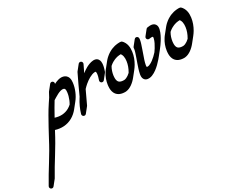

<svg xmlns="http://www.w3.org/2000/svg" viewBox="-503 -1049 2545 2094"><g transform="rotate(-30 769.0 -2.0)"><path d="M155.5 -122.8C126.3 -120.7 96.4 -125 67.7 -134.2C66.7 -134.5 65.7 -134.6 64.7 -134.8C82.3 -166.8 100 -198.6 118.2 -230.1C131.9 -254 145.9 -277.6 160.4 -300.7C169.8 -306.5 178.7 -312.3 187.7 -317.8C201.5 -326.3 215.1 -334.3 228.8 -341.2C255.9 -355.1 285.2 -364.5 305.2 -359.4C309.9 -358.2 313.5 -356.3 316.1 -354C318.7 -351.8 320.6 -348.9 322 -344.7C323.5 -340.6 324.3 -335.3 324.3 -329.2C324.2 -322 323.9 -314.7 323 -307.3C319.7 -277.6 311.2 -247.6 299.4 -219.3C293.3 -204.7 286.2 -190.6 278.2 -177.1C265.9 -165.9 252.6 -156 238.4 -147.9C213 -133.2 184.7 -125.1 155.5 -122.8ZM295.6 -108.8C296.3 -109.6 297 -110.4 297.7 -111.2C298.1 -111.8 298.5 -112.3 298.9 -112.9C299.6 -113.7 300.3 -114.5 300.9 -115.3C301.4 -115.9 301.7 -116.4 302.2 -117C302.8 -117.8 303.5 -118.6 304.2 -119.4C304.6 -120 305 -120.5 305.4 -121.1C306.1 -121.9 306.8 -122.7 307.5 -123.5C307.9 -124 308.3 -124.6 308.7 -125.2C309.4 -126 310.1 -126.8 310.7 -127.6C311.2 -128.1 311.5 -128.7 312 -129.2C312.6 -130.1 313.4 -130.9 314 -131.7C314.4 -132.2 314.8 -132.8 315.2 -133.3C315.9 -134.2 316.6 -135 317.3 -135.8C317.7 -136.3 318.1 -136.9 318.5 -137.4C319.2 -138.3 319.9 -139 320.6 -139.9C321 -140.4 321.4 -141 321.8 -141.5C322.5 -142.3 323.2 -143.1 323.8 -144C324.3 -144.5 324.6 -145.1 325.1 -145.6C325.7 -146.4 326.4 -147.2 327.1 -148C327.5 -148.6 327.9 -149.2 328.3 -149.7C329 -150.5 329.7 -151.3 330.4 -152.1C330.8 -152.7 331.2 -153.3 331.6 -153.8C332.3 -154.6 333 -155.4 333.6 -156.2C334.1 -156.8 334.5 -157.3 334.9 -157.9C335.6 -158.7 336.3 -159.5 336.9 -160.3C337.4 -160.9 337.7 -161.4 338.2 -162C338.8 -162.8 339.5 -163.6 340.2 -164.4C340.6 -164.9 341 -165.5 341.4 -166.1C342.1 -166.9 342.8 -167.7 343.5 -168.5C343.9 -169 344.3 -169.6 344.7 -170.2C345.4 -171 346.1 -171.8 346.7 -172.6C369.3 -200.5 387.2 -231.5 400.8 -264.1C414.4 -296.8 424.2 -330.9 428.3 -367C429.3 -376 429.8 -385.2 429.9 -394.6C429.9 -405 428.6 -416.4 424.6 -427.8C420.7 -439.2 413.6 -450.8 403.6 -459.4C393.8 -468.1 382 -473.6 370.8 -476.4C359.5 -479.3 348.6 -480 338.2 -479.3C327.5 -478.9 317.8 -476.8 308.4 -474.4C289.7 -469.5 273 -462.1 257.2 -454.2C255.6 -453.4 254.2 -452.6 252.7 -451.8C259.1 -464.8 253.9 -480.6 240.9 -487.2C228.7 -493.5 214 -489.2 206.6 -478C205.4 -476.7 204.3 -475.4 203.3 -473.9C202.1 -472.6 201 -471.3 200.1 -469.8C198.9 -468.5 197.8 -467.2 196.8 -465.7C195.6 -464.5 194.5 -463.1 193.5 -461.6C192.3 -460.4 191.2 -459 190.2 -457.5C189 -456.3 187.9 -454.9 187 -453.4C185.8 -452.2 184.7 -450.8 183.7 -449.3C182.5 -448.1 181.4 -446.7 180.4 -445.2C179.2 -444 178.1 -442.6 177.2 -441.1C175.9 -439.9 174.9 -438.5 173.9 -437.1C172.7 -435.8 171.6 -434.5 170.6 -433C169.4 -431.7 168.3 -430.4 167.3 -428.9C166.1 -427.6 165 -426.3 164.1 -424.8C162.9 -423.6 161.8 -422.2 160.8 -420.7C159.6 -419.5 158.5 -418.1 157.5 -416.6C155.7 -414.7 154 -412.6 152.7 -410.2L152.5 -409.8C142.9 -391 133.4 -372.2 123 -354.8C112.8 -337.6 100.5 -320.9 88.1 -302.5C63.5 -266.1 41.2 -228.7 19.7 -191.3C-23.4 -116.4 -64.1 -40.7 -104.6 35.2C-124.8 73.5 -144.5 110.4 -166 147.2C-187.3 184 -209.5 220.5 -232 256.9C-276.9 329.9 -322.7 403 -364.4 479.3L-364.4 479.3C-371.4 492.3 -366.7 508.4 -353.7 515.5C-341.5 522.1 -326.3 518.1 -318.8 506.5C-317.6 505.3 -316.5 504 -315.5 502.5C-314.3 501.2 -313.3 499.9 -312.3 498.4C-311.1 497.1 -310 495.8 -309 494.3C-307.8 493 -306.7 491.7 -305.7 490.2C-304.5 489 -303.4 487.6 -302.5 486.1C-301.2 484.9 -300.2 483.5 -299.2 482C-298 480.8 -296.9 479.4 -295.9 477.9C-294.7 476.7 -293.6 475.3 -292.6 473.8C-291.4 472.6 -290.3 471.2 -289.4 469.7C-288.2 468.5 -287.1 467.1 -286.1 465.6C-284.9 464.4 -283.8 463.1 -282.8 461.6C-281.6 460.3 -280.5 459 -279.6 457.5C-278.3 456.2 -277.3 454.9 -276.3 453.4C-275.1 452.1 -274 450.8 -273 449.3C-271.8 448.1 -270.7 446.7 -269.7 445.2C-268 443.5 -266.5 441.6 -265.3 439.4C-224.7 365 -179.3 292.6 -134.3 219.4C-111.8 182.8 -89.3 145.9 -67.6 108.5C-45.8 71.2 -25.1 32.4 -5.2 -5.2C-3 -9.3 -0.9 -13.3 1.3 -17.3C34.9 -6.8 70.9 -1.7 106.9 -4.3C143.6 -7 180.4 -17.7 212.3 -36.2C244.4 -54.4 272 -79.2 294.4 -107.1C294.8 -107.7 295.2 -108.3 295.6 -108.8Z M687.9 -246 687.8 -245.7 687.7 -245.6C682.9 -231.7 690.3 -216.5 704.2 -211.7C716 -207.6 728.6 -212.4 735.1 -222.4C736.4 -223.6 737.4 -225 738.4 -226.5C739.6 -227.7 740.7 -229.1 741.7 -230.6C742.9 -231.8 744 -233.2 745 -234.7C746.2 -235.9 747.3 -237.3 748.2 -238.8C749.4 -240 750.5 -241.4 751.5 -242.9C752.7 -244.1 753.8 -245.5 754.8 -246.9C756 -248.2 757.1 -249.6 758 -251C759.3 -252.3 760.4 -253.6 761.3 -255.1C762.5 -256.4 763.6 -257.7 764.6 -259.2C765.8 -260.5 766.9 -261.8 767.9 -263.3C769.1 -264.6 770.2 -265.9 771.1 -267.4C772.4 -268.6 773.4 -270 774.4 -271.5C775.6 -272.7 776.7 -274.1 777.7 -275.6C778.9 -276.8 780 -278.2 781 -279.7C782.2 -280.9 783.3 -282.3 784.2 -283.8C786.9 -286.5 789.1 -289.8 790.4 -293.6C800 -321.4 809.1 -349.4 811.9 -382.4C812.5 -390.7 812.6 -399.4 811.3 -409C810 -418.4 807.2 -429.2 800.2 -439.9C793.3 -450.7 780.9 -459.5 769.3 -462.7C757.5 -466.4 747 -466 738.7 -465.5C721.2 -464.2 705.4 -460 690.5 -454.6C675.6 -449.3 661.7 -442.6 648.4 -435.3C626.3 -423.2 606.1 -409 586.9 -393.6C601.3 -424.2 615.9 -454.6 630.9 -484.8L630.9 -484.8C637.4 -498 632.1 -514 618.9 -520.5C606.7 -526.6 592.1 -522.3 584.9 -511.1C583.6 -509.9 582.6 -508.5 581.6 -507C580.4 -505.8 579.3 -504.4 578.3 -502.9C577.1 -501.7 576 -500.4 575 -498.9C573.8 -497.6 572.7 -496.3 571.8 -494.8C570.6 -493.5 569.5 -492.2 568.5 -490.7C567.3 -489.4 566.2 -488.1 565.2 -486.6C564 -485.4 562.9 -484 562 -482.5C560.7 -481.3 559.7 -479.9 558.7 -478.4C557.5 -477.2 556.4 -475.8 555.4 -474.3C554.2 -473.1 553.1 -471.7 552.1 -470.2C550.9 -469 549.8 -467.6 548.9 -466.1C547.6 -464.9 546.6 -463.5 545.6 -462C544.4 -460.8 543.3 -459.5 542.3 -458C541.1 -456.7 540 -455.4 539 -453.9C537.8 -452.6 536.7 -451.3 535.8 -449.8C533.9 -447.8 532.1 -445.7 530.9 -443.1C490.2 -361.4 452.8 -278.6 415.1 -196.3C412.6 -192.6 410.1 -188.9 407.7 -185.1C376.1 -135.6 351.3 -81.7 334.8 -25.1C331.3 -13 336.9 0.4 348.7 6.2C360.9 12.2 375.4 7.9 382.6 -3.2C383.8 -4.5 384.9 -5.8 385.9 -7.3C387.1 -8.5 388.2 -9.9 389.2 -11.4C390.4 -12.6 391.5 -14 392.4 -15.5C393.6 -16.7 394.7 -18.1 395.7 -19.6C396.9 -20.8 398 -22.2 399 -23.7C400.2 -24.9 401.3 -26.3 402.2 -27.8C403.5 -29 404.5 -30.4 405.5 -31.9C406.7 -33.1 407.8 -34.4 408.8 -35.9C410 -37.2 411.1 -38.5 412.1 -40C413.3 -41.3 414.4 -42.6 415.3 -44.1C416.5 -45.4 417.6 -46.7 418.6 -48.2C419.8 -49.4 420.9 -50.8 421.9 -52.3C423.1 -53.5 424.2 -54.9 425.1 -56.4C426.4 -57.6 427.4 -59 428.4 -60.5C429.6 -61.7 430.7 -63.1 431.7 -64.6C433.6 -66.5 435.4 -68.8 436.7 -71.4C463.5 -125.9 489 -180.9 514.2 -235.9C514.6 -236.5 515 -237.1 515.4 -237.7C528.6 -251.9 542.6 -265.4 557.2 -277.9C577.5 -295.1 599 -310.8 621.7 -323.2C644.1 -335.5 668.5 -345.4 690 -346.9C695.7 -347.3 699.5 -347.1 701.2 -346.4C703.2 -345.7 702.8 -345.8 703.6 -344.8C704.4 -343.7 705.7 -340.7 706.2 -336.3C706.8 -331.8 706.9 -326.5 706.5 -320.8C704.6 -297.5 696.8 -271.3 687.9 -246Z M931.3 -111.7 925.4 -111.4 918 -111.7C913 -111.6 908.5 -112.5 903.7 -112.8C894.5 -114.3 886 -116.5 878.8 -119.9C864.5 -126.5 856.4 -137.4 851.9 -154C849.8 -162.2 848.6 -171.4 848.6 -181.2C848.5 -186.1 849 -191.3 849.2 -196.3C849.5 -201.4 849.4 -206.5 850.5 -211.6C855.1 -246.9 866.7 -281.9 884.9 -313.2C887.3 -315.2 889.7 -317.2 892 -319.3C896 -322.5 899.6 -326.3 903.9 -329C912.4 -334.7 920.5 -341.1 929.6 -345.6C947.1 -356.3 966.4 -362.7 985.8 -368.3C990.7 -369.4 995.7 -370.1 1000.6 -371C1005.6 -371.8 1010.5 -373.1 1015.6 -373.1L1030.7 -374C1032.1 -374.1 1034 -374.2 1035.1 -374.3C1035.7 -373.5 1036.4 -372.8 1037 -372C1039.5 -368.7 1041.7 -365.1 1043.7 -361.3C1047.7 -353.7 1050.5 -345.2 1052.3 -336.1C1054.2 -327.1 1055 -317.5 1055 -307.6C1054.8 -297.5 1054.4 -287.3 1052.9 -277.1C1047.5 -236.3 1032.3 -196 1011 -159.6C1010 -157.8 1008.8 -156.1 1007.7 -154.3C999.3 -146.4 990.5 -139.1 981.3 -132.7C965 -121.6 947.2 -113.3 931.3 -111.7ZM863.4 7 873.1 7.3 884.2 6.7C913.7 3.5 937.9 -9.2 959.1 -23.3C985.8 -42 1008.1 -64.4 1027.2 -88.9C1028.3 -90.3 1029.4 -91.6 1030.4 -93C1031.5 -94.4 1032.6 -95.7 1033.7 -97.1C1034.8 -98.5 1035.9 -99.8 1037 -101.2C1038.1 -102.5 1039.2 -103.9 1040.3 -105.3C1041.4 -106.6 1042.5 -108 1043.5 -109.4C1044.6 -110.7 1045.7 -112.1 1046.8 -113.4C1047.9 -114.8 1049 -116.2 1050.1 -117.5C1051.2 -118.9 1052.3 -120.3 1053.4 -121.6C1054.4 -123 1055.6 -124.3 1056.6 -125.7C1057.7 -127.1 1058.8 -128.4 1059.9 -129.8C1061 -131.2 1062.1 -132.5 1063.2 -133.9C1064.3 -135.3 1065.4 -136.6 1066.4 -138C1067.5 -139.4 1068.6 -140.7 1069.7 -142.1C1070.8 -143.4 1071.9 -144.8 1073 -146.2C1074.1 -147.5 1075.2 -148.9 1076.3 -150.3C1088.4 -165.5 1099.4 -181.5 1109.3 -198.1C1133.7 -240 1151.5 -286.3 1158 -335.6C1159.8 -347.9 1160.4 -360.5 1160.6 -373C1160.6 -385.9 1159.6 -399 1156.9 -412.2C1154.1 -425.4 1149.9 -438.7 1143.3 -451.2C1140.1 -457.5 1136.3 -463.6 1132 -469.3C1129.9 -472.2 1127.6 -475 1125.2 -477.6L1123.4 -479.7C1122.1 -481.1 1120.7 -482.4 1119.3 -483.7C1116.3 -486.3 1113.1 -488.7 1109.9 -490.6C1104.6 -491.7 1099.1 -492.5 1093.6 -492.8C1087 -493.2 1085.2 -492.8 1081.8 -492.7L1062.9 -491.6C1056.5 -491.5 1050.4 -490 1044.1 -489C1037.9 -487.8 1031.7 -486.8 1025.5 -485.5C1001.3 -478.7 977.2 -470.4 955.8 -457.4C944.5 -451.7 934.6 -444.1 924.4 -437C919.1 -433.6 914.7 -429.2 909.9 -425.3C905.2 -421.2 900.3 -417.4 895.9 -413C887.5 -404 878.2 -395.6 870.8 -385.7L859.2 -371.2L859.1 -371.1L855.9 -367.2L855.8 -367L852.7 -363.1L852.6 -362.9L849.4 -359L849.3 -358.8L846.1 -354.9L846 -354.7L842.8 -350.8L842.7 -350.6L839.6 -346.7L839.5 -346.5L836.3 -342.6L836.2 -342.5L833 -338.5L832.9 -338.4L829.8 -334.4L829.7 -334.3L826.5 -330.3L826.4 -330.2L823.2 -326.2L823.1 -326.1L819.9 -322.2L819.8 -322L816.7 -318.1L816.6 -317.9L813.4 -314L813.3 -313.8L810.1 -309.9L810 -309.7L806.9 -305.8L796.5 -290.5C769.1 -249.4 751.7 -202 745.3 -152.6C744.1 -146.5 744 -140.2 743.7 -133.9C743.4 -127.6 742.9 -121.5 743 -115.1C743 -102.1 744.5 -88.6 748.1 -74.9C751.7 -61.2 757.8 -47 767.6 -34.7C777.2 -22.4 790.1 -12.6 803.5 -6.4C817 -0.1 830.6 3.3 843.9 5.3C850.4 5.9 857.1 7 863.4 7Z M1388.5 -151.9C1389.6 -153.3 1390.7 -154.7 1391.8 -156C1392.9 -157.4 1393.9 -158.7 1395 -160.1C1396.1 -161.5 1397.2 -162.8 1398.3 -164.2C1399.4 -165.6 1400.5 -166.9 1401.6 -168.3C1402.7 -169.6 1403.8 -171 1404.8 -172.4C1405.9 -173.7 1407 -175.1 1408.1 -176.5C1409.2 -177.8 1410.3 -179.2 1411.4 -180.6C1412.5 -181.9 1413.6 -183.3 1414.7 -184.6C1415.8 -186 1416.9 -187.4 1417.9 -188.7C1419 -190.1 1420.1 -191.5 1421.2 -192.8C1422.3 -194.2 1423.4 -195.6 1424.5 -196.9C1425.6 -198.3 1426.7 -199.6 1427.8 -201C1428.9 -202.4 1429.9 -203.7 1431 -205.1C1450.7 -229.4 1468.9 -254.9 1485.5 -281.5C1496.3 -298.9 1506.4 -316.7 1515.5 -335.5C1524.5 -354.4 1532.6 -373.9 1537.8 -396.5C1538.6 -399.2 1538.9 -402.4 1539.5 -405.3C1539.9 -408.3 1540.5 -411.2 1540.6 -414.6C1540.7 -418 1541.1 -421 1541 -424.6C1540.9 -428.2 1540.6 -432.1 1539.9 -436.1C1538.5 -444 1535.2 -453.1 1529.3 -460.8C1523.4 -468.7 1515.4 -474.4 1507.9 -477.9C1492.6 -484.7 1479.4 -485.3 1467.5 -485.3C1455.5 -485.1 1444.5 -483.7 1433.9 -481.8L1433.8 -481.8C1426.3 -480.5 1420.1 -476 1416.3 -470.1C1415 -468.8 1414 -467.5 1413 -466C1411.8 -464.8 1410.7 -463.4 1409.7 -461.9C1408.5 -460.7 1407.4 -459.3 1406.5 -457.8C1405.2 -456.6 1404.1 -455.2 1403.2 -453.7C1402 -452.5 1400.9 -451.1 1399.9 -449.6C1398.7 -448.4 1397.6 -447 1396.6 -445.6C1395.4 -444.3 1394.3 -442.9 1393.4 -441.5C1392.1 -440.2 1391.1 -438.8 1390.1 -437.4C1388.9 -436.1 1387.8 -434.8 1386.8 -433.3C1385.6 -432 1384.5 -430.7 1383.5 -429.2C1382.3 -427.9 1381.2 -426.6 1380.3 -425.1C1379 -423.9 1378 -422.5 1377 -421C1375.8 -419.8 1374.7 -418.4 1373.7 -416.9C1372.5 -415.7 1371.4 -414.3 1370.5 -412.8C1369.2 -411.6 1368.1 -410.2 1367.2 -408.7C1361.4 -402.8 1358.4 -394.3 1359.9 -385.5C1362.5 -371 1376.4 -361.3 1390.8 -363.9L1390.9 -363.9C1399.6 -365.5 1408.1 -366.5 1415.8 -366.6C1423.4 -366.8 1430.3 -365.6 1432.9 -364.2C1434.3 -363.6 1434.4 -363.3 1434.4 -363.3C1434.4 -363.3 1434.8 -362.9 1435.1 -361.2C1435.3 -360.4 1435.4 -359.3 1435.4 -358C1435.4 -356.8 1435.2 -354.9 1435.1 -353.3C1435.2 -351.8 1434.8 -349.9 1434.5 -348C1434.1 -346.2 1434 -344.4 1433.4 -342.4C1429.9 -326.7 1423.1 -309.6 1415.2 -293.1C1407.2 -276.6 1397.9 -260.2 1388 -244.2C1380.3 -231.9 1372 -219.8 1363.5 -207.9C1341.4 -183.4 1317.5 -160.6 1292 -141.7C1277.5 -131 1262.2 -121.8 1247.3 -116C1243.5 -114.4 1239.9 -113.6 1236.3 -112.4C1232.9 -112 1229.2 -110.7 1226.2 -110.8C1223.1 -110.5 1219.6 -110.4 1217 -110.8C1214.7 -111.1 1213.2 -111.7 1212.8 -111.9C1212.8 -111.9 1212.9 -111.8 1212.8 -111.9C1212.6 -112.2 1212 -113.8 1211.7 -116.3C1211.6 -117.6 1211.5 -119.1 1211.5 -120.7L1211.9 -126.1C1212.1 -128 1212.1 -129.7 1212.3 -131.7L1213.4 -138C1216.4 -154.9 1221.6 -173.3 1227.3 -191.4C1238.8 -227.9 1252.4 -264.5 1265.5 -301.8C1272.1 -320.4 1278.6 -339.2 1284.6 -358.6L1289 -373.3L1292.9 -388.7C1294.2 -393.8 1295.1 -399.6 1296.2 -405.1C1296.8 -407.6 1296.9 -411.4 1297.3 -414.5C1297.5 -417.9 1297.9 -420.6 1297.8 -424.7C1297.6 -439.2 1285.6 -450.9 1271 -450.9C1261.8 -450.8 1253.6 -446 1248.9 -438.8C1247.7 -437.5 1246.6 -436.1 1245.6 -434.7C1244.4 -433.4 1243.3 -432 1242.4 -430.6C1241.2 -429.3 1240.1 -428 1239.1 -426.5C1237.9 -425.2 1236.8 -423.9 1235.8 -422.4C1234.6 -421.2 1233.5 -419.8 1232.6 -418.3C1231.3 -417.1 1230.2 -415.7 1229.3 -414.2C1228.1 -413 1227 -411.6 1226 -410.1C1224.8 -408.9 1223.7 -407.5 1222.7 -406C1221.5 -404.8 1220.4 -403.4 1219.5 -401.9C1218.2 -400.7 1217.1 -399.3 1216.2 -397.9C1215 -396.6 1213.9 -395.2 1212.9 -393.8C1211.7 -392.5 1210.6 -391.1 1209.6 -389.7C1208.4 -388.4 1207.3 -387.1 1206.4 -385.6C1205.1 -384.3 1204.1 -383 1203.1 -381.5C1201.9 -380.2 1200.8 -378.9 1199.8 -377.4C1195.1 -372.6 1192.2 -365.9 1192.2 -358.6L1192.2 -357.6C1192.2 -356.8 1191.9 -354.6 1191.8 -353.1C1191.5 -351.3 1191.8 -350.1 1191.2 -347.9C1190.3 -343.7 1189.8 -339.8 1188.7 -335.4L1185.3 -322.3L1181.3 -308.8C1175.7 -290.7 1169.4 -272.4 1162.9 -254C1150 -217.2 1136.2 -180.3 1124.1 -141.9C1118.1 -122.6 1112.4 -103.1 1108.5 -81.4L1107.1 -73.2C1106.8 -70.3 1106.6 -67.1 1106.4 -64.1C1106.2 -61 1105.9 -58 1105.8 -54.8C1105.9 -51.5 1106 -48.2 1106.5 -44.5C1107.4 -37.4 1109.2 -29.3 1113.7 -20.9C1118.1 -12.6 1125.8 -4.7 1134.1 -0.1C1142.4 4.5 1150.6 6.5 1157.8 7.4C1164.9 8.4 1171.3 8.3 1177.9 7.7C1184.7 7.5 1190.6 5.8 1196.8 4.7C1202.6 3 1208.5 1.4 1213.8 -0.8C1235.5 -9.3 1254 -20.8 1271.1 -33.3C1305.1 -58.4 1334.1 -87.4 1360.7 -118.2C1368 -126.5 1375 -135.1 1381.9 -143.7C1383 -145.1 1384.1 -146.5 1385.2 -147.8C1386.3 -149.2 1387.4 -150.6 1388.5 -151.9Z M1674.3 -111.7 1668.4 -111.4 1661 -111.7C1656 -111.6 1651.5 -112.5 1646.7 -112.8C1637.5 -114.3 1629 -116.5 1621.8 -119.9C1607.5 -126.5 1599.4 -137.4 1594.9 -154C1592.8 -162.2 1591.6 -171.4 1591.6 -181.2C1591.5 -186.1 1592 -191.3 1592.2 -196.3C1592.5 -201.4 1592.4 -206.5 1593.5 -211.6C1598.1 -246.9 1609.7 -281.9 1627.9 -313.2C1630.3 -315.2 1632.7 -317.2 1635 -319.3C1639 -322.5 1642.6 -326.3 1646.9 -329C1655.4 -334.7 1663.5 -341.1 1672.6 -345.6C1690.1 -356.3 1709.4 -362.7 1728.8 -368.3C1733.7 -369.4 1738.7 -370.1 1743.6 -371C1748.6 -371.8 1753.5 -373.1 1758.6 -373.1L1773.7 -374C1775.1 -374.1 1777 -374.2 1778.1 -374.3C1778.7 -373.5 1779.4 -372.8 1780 -372C1782.5 -368.7 1784.7 -365.1 1786.7 -361.3C1790.7 -353.7 1793.5 -345.2 1795.3 -336.1C1797.2 -327.1 1798 -317.5 1798 -307.6C1797.8 -297.5 1797.4 -287.3 1795.9 -277.1C1790.5 -236.3 1775.3 -196 1754 -159.6C1753 -157.8 1751.8 -156.1 1750.7 -154.3C1742.3 -146.4 1733.5 -139.1 1724.3 -132.7C1708 -121.6 1690.2 -113.3 1674.3 -111.7ZM1606.4 7 1616.1 7.3 1627.2 6.7C1656.7 3.5 1680.9 -9.2 1702.1 -23.3C1728.8 -42 1751.1 -64.4 1770.2 -88.9C1771.3 -90.3 1772.4 -91.6 1773.4 -93C1774.5 -94.4 1775.6 -95.7 1776.7 -97.1C1777.8 -98.5 1778.9 -99.8 1780 -101.2C1781.1 -102.5 1782.2 -103.9 1783.3 -105.3C1784.4 -106.6 1785.5 -108 1786.5 -109.4C1787.6 -110.7 1788.7 -112.1 1789.8 -113.4C1790.9 -114.8 1792 -116.2 1793.1 -117.5C1794.2 -118.9 1795.3 -120.3 1796.4 -121.6C1797.4 -123 1798.6 -124.3 1799.6 -125.7C1800.7 -127.1 1801.8 -128.4 1802.9 -129.8C1804 -131.2 1805.1 -132.5 1806.2 -133.9C1807.3 -135.3 1808.4 -136.6 1809.4 -138C1810.5 -139.4 1811.6 -140.7 1812.7 -142.1C1813.8 -143.4 1814.9 -144.8 1816 -146.2C1817.1 -147.5 1818.2 -148.9 1819.3 -150.3C1831.4 -165.5 1842.4 -181.5 1852.3 -198.1C1876.7 -240 1894.5 -286.3 1901 -335.6C1902.8 -347.9 1903.4 -360.5 1903.6 -373C1903.6 -385.9 1902.6 -399 1899.9 -412.2C1897.1 -425.4 1892.9 -438.7 1886.3 -451.2C1883.1 -457.5 1879.3 -463.6 1875 -469.3C1872.9 -472.2 1870.6 -475 1868.2 -477.6L1866.4 -479.7C1865.1 -481.1 1863.7 -482.4 1862.3 -483.7C1859.3 -486.3 1856.1 -488.7 1852.9 -490.6C1847.6 -491.7 1842.1 -492.5 1836.6 -492.8C1830 -493.2 1828.2 -492.8 1824.8 -492.7L1805.9 -491.6C1799.5 -491.5 1793.4 -490 1787.1 -489C1780.9 -487.8 1774.7 -486.8 1768.5 -485.5C1744.3 -478.7 1720.2 -470.4 1698.8 -457.4C1687.5 -451.7 1677.6 -444.1 1667.4 -437C1662.1 -433.6 1657.7 -429.2 1652.9 -425.3C1648.2 -421.2 1643.3 -417.4 1638.9 -413C1630.5 -404 1621.2 -395.6 1613.8 -385.7L1602.2 -371.2L1602.1 -371.1L1598.9 -367.2L1598.8 -367L1595.7 -363.1L1595.6 -362.9L1592.4 -359L1592.3 -358.8L1589.1 -354.9L1589 -354.7L1585.8 -350.8L1585.7 -350.6L1582.6 -346.7L1582.5 -346.5L1579.3 -342.6L1579.2 -342.5L1576 -338.5L1575.9 -338.4L1572.8 -334.4L1572.7 -334.3L1569.5 -330.3L1569.4 -330.2L1566.2 -326.2L1566.1 -326.1L1562.9 -322.2L1562.8 -322L1559.7 -318.1L1559.6 -317.9L1556.4 -314L1556.3 -313.8L1553.1 -309.9L1553 -309.7L1549.9 -305.8L1539.5 -290.5C1512.1 -249.4 1494.7 -202 1488.3 -152.6C1487.1 -146.5 1487 -140.2 1486.7 -133.9C1486.4 -127.6 1485.9 -121.5 1486 -115.1C1486 -102.1 1487.5 -88.6 1491.1 -74.9C1494.7 -61.2 1500.8 -47 1510.6 -34.7C1520.2 -22.4 1533.1 -12.6 1546.5 -6.4C1560 -0.1 1573.6 3.3 1586.9 5.3C1593.4 5.9 1600.1 7 1606.4 7Z"/></g></svg>

Font: Ambarawa
Style: Script
Weight: 500
Foundry: Ekosamp
Version: Version 1.001;